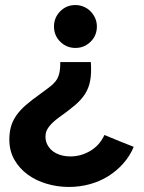

<svg xmlns="http://www.w3.org/2000/svg" viewBox="-20 -731 570 761"><path d="M140 -359Q160 -374 175 -385Q190 -396 200 -408.5Q210 -421 214.5 -438.5Q219 -456 219 -485H340Q343 -441 337.5 -411.5Q332 -382 317 -358.5Q302 -335 276.5 -313.5Q251 -292 213 -265Q164 -229 161 -199Q158 -177 167 -159Q178 -136 202.5 -123.5Q227 -111 259 -111Q301 -111 338 -133Q375 -155 394 -196Q423 -184 452 -172Q481 -160 510 -149Q495 -113 469 -83.5Q443 -54 409.5 -33Q376 -12 336 -1Q296 10 253 10Q208 10 165.5 -2.5Q123 -15 90 -39Q57 -63 37 -98Q17 -133 17 -178Q17 -206 23.5 -229Q30 -252 44.5 -273Q59 -294 82.5 -314.5Q106 -335 140 -359ZM279 -541Q244 -541 219 -565.5Q194 -590 194 -626Q194 -661 218.5 -686Q243 -711 279 -711Q296 -711 311.5 -704.5Q327 -698 338.5 -686.5Q350 -675 357 -659.5Q364 -644 364 -626Q364 -590 339 -565.5Q314 -541 279 -541Z"/></svg>

Font: Rosa Sans
Style: Bold
Weight: 700
Designer: Pentagram / MCKL
Foundry: Pentagram / MCKL
Version: Version 1.005;September 16, 2019;FontCreator 11.5.0.2425 64-